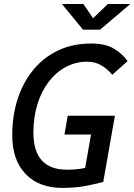

<svg xmlns="http://www.w3.org/2000/svg" viewBox="-20 -918 664 948"><path d="M288.6 9.8Q171.9 9.8 106.2 -59.1Q40.5 -127.9 40.5 -250.5Q40.5 -348.1 67.6 -430.7Q94.7 -513.2 145.5 -574.5Q196.3 -635.7 268.1 -669.4Q339.8 -703.1 429.7 -703.1Q499 -703.1 541.3 -678.5Q583.5 -653.8 609.9 -616.2L534.2 -548.8Q512.2 -576.2 481.4 -594.7Q450.7 -613.3 410.2 -613.3Q354 -613.3 305.7 -587.6Q257.3 -562 221.2 -515.1Q185.1 -468.3 165 -404.3Q145 -340.3 145 -263.2Q145 -80.1 311 -80.1Q360.8 -80.1 400.9 -89.1Q440.9 -98.1 466.8 -104.5L489.7 -19.5Q467.3 -13.2 412.1 -1.7Q356.9 9.8 288.6 9.8ZM388.2 -19.5 445.8 -346.7H547.4L489.7 -19.5ZM298.3 -253.9 314.5 -346.7H544.4L528.3 -253.9ZM390.1 -771.5 285.6 -898.4H391.6L443.4 -822.3H433.6L512.7 -898.4H623.5L474.1 -771.5Z"/></svg>

Font: Cascadia Code
Style: Italic
Weight: 400
Italic angle: -10°
Designer: Aaron Bell
Foundry: Saja Typeworks
Version: Version 2407.024